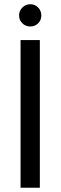

<svg xmlns="http://www.w3.org/2000/svg" viewBox="-20 -886 286 906"><path d="M168 -697V0H77V-697ZM123 -761Q101 -761 85.5 -776Q70 -791 70 -813Q70 -835 85.5 -850.5Q101 -866 123 -866Q145 -866 160 -850.5Q175 -835 175 -813Q175 -791 160 -776Q145 -761 123 -761Z"/></svg>

Font: A Bank Premium Regular
Style: Regular
Weight: 400
Designer: Ninad Kale (Devanagari), Jonny Pinhorn (Latin), Htun Naung (Myanmar)
Foundry: Indian Type Foundry
Version: 4.004